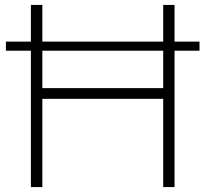

<svg xmlns="http://www.w3.org/2000/svg" viewBox="-20 -760 834 780"><path d="M105.5 0V-554H4V-591H105.5V-740H152V-591H643V-740H689V-591H790.5V-554H689V0H643V-358.5H152V0ZM152 -402H643V-554H152Z"/></svg>

Font: Encode Sans Expanded Expanded ExtraLight
Style: Regular
Weight: 200
Width: 7
Designer: Multiple Designers
Foundry: Impallari Type
Version: Version 3.000; ttfautohint (v1.8.3) -l 8 -r 50 -G 200 -x 14 